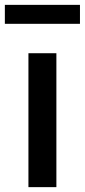

<svg xmlns="http://www.w3.org/2000/svg" viewBox="-30 -770 349 790"><path d="M87 0H202V-551H87ZM-10 -672H299V-750H-10Z"/></svg>

Font: Noto Sans CJK TC Medium
Style: Regular
Weight: 500
Designer: Ryoko NISHIZUKA 西塚涼子 (kana, bopomofo & ideographs); Paul D. Hunt (Latin, Greek & Cyrillic); Sandoll Communications 산돌커뮤니
Foundry: Adobe
Version: Version 2.004;hotconv 1.0.118;makeotfexe 2.5.65603